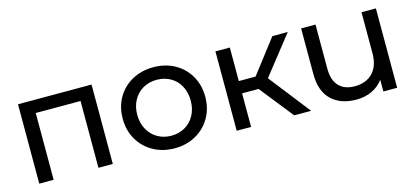

<svg xmlns="http://www.w3.org/2000/svg" viewBox="-51 -884 2677 1238"><g transform="rotate(-15 1288.0 -264.5)"><path d="M584 -530H93V0H189V-446H488V0H584Z M855 -29C897 -5.7 944.3 6 997 6C1049.7 6 1096.8 -5.7 1138.5 -29C1180.2 -52.3 1212.8 -84.5 1236.5 -125.5C1260.2 -166.5 1272 -213 1272 -265C1272 -317 1260.2 -363.5 1236.5 -404.5C1212.8 -445.5 1180.2 -477.5 1138.5 -500.5C1096.8 -523.5 1049.7 -535 997 -535C944.3 -535 897 -523.5 855 -500.5C813 -477.5 780.2 -445.5 756.5 -404.5C732.8 -363.5 721 -317 721 -265C721 -213 732.8 -166.5 756.5 -125.5C780.2 -84.5 813 -52.3 855 -29ZM1088.5 -101.5C1061.5 -85.8 1031 -78 997 -78C963 -78 932.5 -85.8 905.5 -101.5C878.5 -117.2 857.2 -139.2 841.5 -167.5C825.8 -195.8 818 -228.3 818 -265C818 -301.7 825.8 -334.2 841.5 -362.5C857.2 -390.8 878.5 -412.7 905.5 -428C932.5 -443.3 963 -451 997 -451C1031 -451 1061.5 -443.3 1088.5 -428C1115.5 -412.7 1136.7 -390.8 1152 -362.5C1167.3 -334.2 1175 -301.7 1175 -265C1175 -228.3 1167.3 -195.8 1152 -167.5C1136.7 -139.2 1115.5 -117.2 1088.5 -101.5Z M1617 -224 1795 0H1908L1693 -275L1894 -530H1791L1619 -306H1507V-530H1411V0H1507V-224Z M2482 -530H2386V-256C2386 -200 2371.3 -156.7 2342 -126C2312.7 -95.3 2272.7 -80 2222 -80C2176 -80 2140.7 -93.2 2116 -119.5C2091.3 -145.8 2079 -184.7 2079 -236V-530H1983V-225C1983 -149 2003.3 -91.5 2044 -52.5C2084.7 -13.5 2140.3 6 2211 6C2248.3 6 2282.7 -1.3 2314 -16C2345.3 -30.7 2370.7 -51.3 2390 -78V0H2482Z"/></g></svg>

Font: ICO Headline
Style: Regular
Weight: 500
Designer: Julieta Ulanovsky
Foundry: Julieta Ulanovsky
Version: Version 7.200